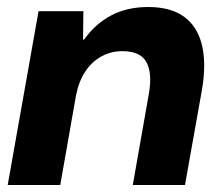

<svg xmlns="http://www.w3.org/2000/svg" viewBox="-20 -528 632 548"><path d="M2 0 90 -496H218L217 -415H220Q251 -459 296.5 -483.5Q342 -508 403 -508Q467 -508 505 -480.5Q543 -453 556 -401Q569 -349 557 -275L508 0H359L405 -261Q415 -319 398 -350.5Q381 -382 329 -382Q297 -382 269.5 -367Q242 -352 223.5 -324Q205 -296 197 -256L152 0Z"/></svg>

Font: DM Sans 36pt Black
Style: Italic
Weight: 900
Italic angle: -10°
Designer: Colophon Foundry, Jonny Pinhorn
Foundry: Colophon Foundry
Version: Version 4.004;gftools[0.9.30]